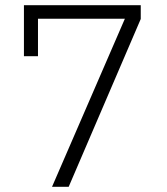

<svg xmlns="http://www.w3.org/2000/svg" viewBox="-20 -718 640 738"><path d="M180 0 460 -646H126V-502H72V-698H521V-645L244 0Z"/></svg>

Font: IBM Plex Sans Arabic Light
Style: Regular
Weight: 300
Designer: Mike Abbink, Paul van der Laan, Pieter van Rosmalen, Wael Morcos, Khajak Apelian
Foundry: Bold Monday
Version: Version 1.2